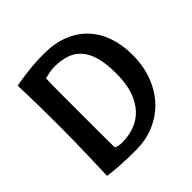

<svg xmlns="http://www.w3.org/2000/svg" viewBox="-186 -871 1043 1043"><g transform="rotate(-45 335.5 -350.0)"><path d="M74 -690Q114 -698 172.5 -705Q231 -712 301 -712Q380 -712 441.5 -687.5Q503 -663 546 -618Q589 -573 611.5 -509Q634 -445 634 -367Q634 -285 608.5 -215.5Q583 -146 536.5 -95.5Q490 -45 425 -16.5Q360 12 280 12Q211 12 157.5 8.5Q104 5 71 0Q72 -48 73.5 -84.5Q75 -121 76 -160.5Q77 -200 78 -251Q79 -302 79 -379Q79 -456 78 -532.5Q77 -609 74 -690ZM287 -622Q270 -622 250.5 -618.5Q231 -615 211 -610Q209 -562 209 -502Q209 -442 209 -356Q209 -267 209 -202Q209 -137 210 -80Q231 -70 256 -70Q307 -70 351.5 -86Q396 -102 429 -137Q462 -172 481 -226.5Q500 -281 500 -359Q500 -435 485.5 -485.5Q471 -536 443 -566.5Q415 -597 375.5 -609.5Q336 -622 287 -622Z"/></g></svg>

Font: CantoraOne
Style: Regular
Weight: 400
Designer: Pablo Impallari, Rodrigo Fuenzalida
Foundry: Pablo Impallari
Version: Version 1.001; ttfautohint (v0.8) -G 200 -r 50